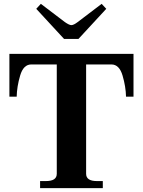

<svg xmlns="http://www.w3.org/2000/svg" viewBox="-20 -981 745 1001"><path d="M169 -935 193 -961 318 -866Q341 -850 352 -850Q364 -850 385 -866L510 -961L534 -935L389 -778H314ZM189 -37H219Q248 -37 262 -46.5Q276 -56 276 -75V-645H143Q102 -645 85 -587Q68 -529 67 -477H29V-700H676V-477H637Q636 -529 619 -587Q602 -645 561 -645H429V-75Q429 -37 485 -37H516V0H189Z"/></svg>

Font: Taviraj DemiBold
Style: Regular
Weight: 600
Designer: Katatrad Team
Foundry: CadsonDemak
Version: Version 1.030